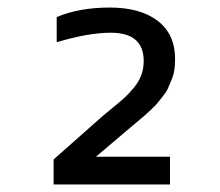

<svg xmlns="http://www.w3.org/2000/svg" viewBox="-20 -820 590 514"><path d="M131.8 -774.4Q192.4 -799.8 273.9 -799.8Q355.5 -799.8 402.1 -764.2Q448.7 -728.5 448.7 -662.6Q448.7 -629.4 441.4 -611.8Q434.1 -594.2 430.2 -584.7Q426.3 -575.2 416.5 -563Q406.7 -550.8 402.1 -544.7Q397.5 -538.6 384.3 -526.4Q371.1 -514.6 367.2 -510.7Q357.4 -502 330.1 -479.5L236.8 -400.4H435.1V-326.2H123.5V-393.1L255.9 -510.3Q263.7 -517.1 283.9 -533.4Q304.2 -549.8 314.5 -559.6Q325.2 -569.3 338.9 -585.9Q364.7 -616.7 364.7 -656.7Q364.7 -732.4 276.4 -732.4Q216.8 -732.4 131.8 -707Z"/></svg>

Font: Dhyana
Style: Bold
Weight: 700
Foundry: Vernon Adams
Version: Version 1.002; ttfautohint (v0.8.51-6076)